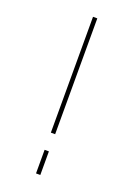

<svg xmlns="http://www.w3.org/2000/svg" viewBox="-141 -785 585 841"><g transform="rotate(20 151.0 -365.0)"><path d="M141 -190V-730H161V-190ZM141 0V-110H161V0Z"/></g></svg>

Font: M PLUS 1p Thin
Style: Regular
Weight: 250
Version: Version 1.062